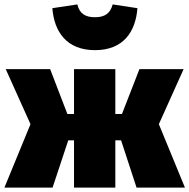

<svg xmlns="http://www.w3.org/2000/svg" viewBox="-31 -849 857 869"><path d="M399 -622C528 -622 583 -706 591 -812L479 -829C468 -788 443 -771 399 -771C354 -771 329 -788 319 -829L206 -812C214 -706 270 -622 399 -622ZM800 -536H600L521 -333H491V-536H304V-333H274L196 -536H-5L107 -287L-11 0H207L278 -214H304V0H491V-214H517L587 0H806L688 -287Z"/></svg>

Font: Fira Sans Ultra
Style: Regular
Weight: 950
Designer: Carrois Corporate & Edenspiekermann AG
Foundry: Carrois Corporate GbR & Edenspiekermann AG
Version: Version 4.203;PS 004.203;hotconv 1.0.88;makeotf.lib2.5.64775